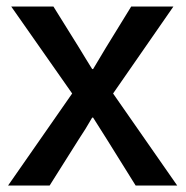

<svg xmlns="http://www.w3.org/2000/svg" viewBox="-20 -571 572 591"><path d="M4.9 0 202.1 -283.2 14.6 -550.8H144.5L223.6 -423.8Q230.5 -412.1 244.1 -390.1Q257.8 -368.2 263.7 -358.4H266.6Q271.5 -367.2 305.7 -423.8L383.8 -550.8H513.7L328.1 -283.2L525.4 0H397.5L308.6 -142.6Q288.1 -174.8 266.6 -209H263.7Q243.2 -172.9 222.7 -142.6L132.8 0Z"/></svg>

Font: Gothic A1 SemiBold
Style: Regular
Weight: 600
Version: Version 2.50